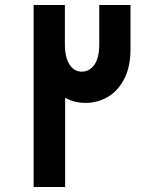

<svg xmlns="http://www.w3.org/2000/svg" viewBox="-20 -745 640 765"><path d="M114 -725H238.5V-570.5Q238.5 -516 257 -487.8Q275.5 -459.5 306 -459.5Q335.5 -459.5 355.5 -486.2Q375.5 -513 375.5 -570.5V-725H500V-550.5Q500 -477.5 474.2 -429Q448.5 -380.5 407.8 -357.8Q367 -335 321.5 -335Q276.5 -335 239.5 -355.5V0H114Z"/></svg>

Font: JuliaMono Black
Style: Italic
Weight: 900
Italic angle: -9°
Monospace: yes
Designer: cormullion
Foundry: corm
Version: Version 0.057; ttfautohint (v1.8.4)